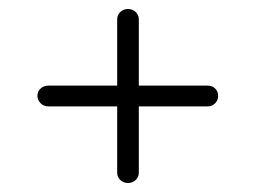

<svg xmlns="http://www.w3.org/2000/svg" viewBox="-20 -477 568 426"><path d="M240 -94V-241H87Q77 -241 70 -248Q63 -255 63 -264Q63 -274 70 -280.5Q77 -287 87 -287H240V-434Q240 -444 247 -450.5Q254 -457 264 -457Q274 -457 281 -450.5Q288 -444 288 -434V-287H441Q451 -287 457.5 -280.5Q464 -274 464 -264Q464 -255 457.5 -248Q451 -241 441 -241H288V-94Q288 -84 281 -77.5Q274 -71 264 -71Q254 -71 247 -77.5Q240 -84 240 -94Z"/></svg>

Font: Hoogli
Style: Regular
Weight: 400
Designer: Anand Singh Naorem
Foundry: Brand New Type
Version: Version 1.00 b007